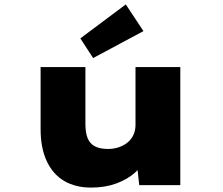

<svg xmlns="http://www.w3.org/2000/svg" viewBox="-20 -839 1012 870"><path d="M393 11Q322 11 271 -19Q220 -49 192 -108.5Q164 -168 164 -253V-535H367V-278Q367 -238 377 -213Q387 -188 410 -176Q433 -164 469 -164Q495 -164 517.5 -171.5Q540 -179 557.5 -193Q575 -207 584.5 -227.5Q594 -248 594 -273V-535H797V0H611L599 -108L637 -120Q626 -88 592.5 -57.5Q559 -27 508 -8Q457 11 393 11ZM402 -576 344 -665 550 -819 630 -698Z"/></svg>

Font: Lexend Tera Black
Style: Regular
Weight: 900
Version: Version 1.007